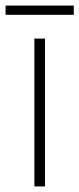

<svg xmlns="http://www.w3.org/2000/svg" viewBox="-41 -667 284 687"><path d="M120 0H82V-529H120ZM223 -647V-614H-21V-647Z"/></svg>

Font: Noto Sans Gujarati SemiCondensed ExtraLight
Style: Regular
Weight: 200
Width: 4
Designer: Jelle Bosma - Monotype Design Team, Universal Thirst
Foundry: Monotype Imaging Inc.
Version: Version 2.106; ttfautohint (v1.8.4.7-5d5b)